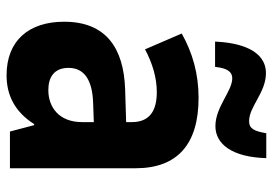

<svg xmlns="http://www.w3.org/2000/svg" viewBox="-140 -660 811 570"><g transform="rotate(90 265.0 -375.5)"><path d="M104 -609H179C183 -646 194 -660 213 -660C251 -660 298 -610 355 -610C408 -610 447 -659 450 -761H376C370 -726 363 -710 340 -710C297 -710 255 -760 198 -760C128 -760 107 -680 104 -609ZM204 10C260 10 311 -12 349 -72H352L371 0H480V-373C480 -497 409 -560 271 -560C199 -560 137 -542 80 -510L127 -401C168 -423 211 -436 254 -436C309 -436 343 -415 343 -362V-345L246 -342C123 -338 45 -285 45 -161C45 -55 102 10 204 10ZM248 -114C210 -114 182 -131 182 -174C182 -222 220 -245 287 -247L343 -249V-214C343 -146 299 -114 248 -114Z"/></g></svg>

Font: Noto Sans Mono Condensed ExtraBold
Style: Regular
Weight: 800
Width: 3
Designer: Monotype Design Team
Foundry: Monotype Imaging Inc.
Version: Version 2.014